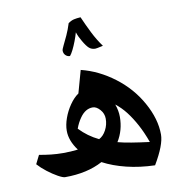

<svg xmlns="http://www.w3.org/2000/svg" viewBox="-81 -792 832 877"><g transform="rotate(-10 335.0 -353.5)"><path d="M568 9Q498 7 437 -8Q376 -23 329 -48Q257 -9 154 -9Q144 -9 121.5 -21.5Q99 -34 75 -52.5Q51 -71 34 -90L54 -130Q81 -125 108.5 -122Q136 -119 164 -119Q182 -119 199.5 -120Q217 -121 233 -123Q198 -170 198 -216Q198 -243 209 -274Q220 -305 239 -332.5Q258 -360 280 -375L309 -479Q390 -459 462 -404.5Q534 -350 576 -274Q619 -197 619 -125Q619 -77 568 9ZM337 -153Q357 -163 370 -187.5Q383 -212 383 -240Q383 -264 366.5 -282.5Q350 -301 333 -301Q316 -301 301 -292Q286 -283 273 -264Q266 -254 260 -242.5Q254 -231 249 -217Q268 -197 290 -181Q312 -165 337 -153ZM563 -100Q546 -147 526.5 -183Q507 -219 485.5 -247Q464 -275 437 -296Q448 -266 448 -237Q448 -175 417 -125Q443 -118 479.5 -112Q516 -106 563 -100ZM272 -550Q260 -550 251.5 -558.5Q243 -567 243 -580Q243 -586 251.5 -603Q260 -620 271.5 -645Q283 -670 292 -699Q306 -709 319 -712Q332 -715 350 -716Q367 -677 385.5 -640Q404 -603 428 -570Q409 -566 402.5 -564.5Q396 -563 392 -563Q375 -563 363.5 -573Q352 -583 337 -609Q331 -619 326 -629.5Q321 -640 317 -652Q312 -634 304 -613Q296 -592 287.5 -575Q279 -558 272 -550Z"/></g></svg>

Font: Noto Naskh Arabic
Style: Bold
Weight: 700
Designer: Monotype Design Team, David Williams, Mohamad Dakak and Nizar Qandah
Foundry: Monotype Imaging Inc.
Version: Version 2.016